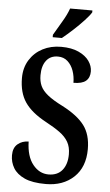

<svg xmlns="http://www.w3.org/2000/svg" viewBox="-62 -971 583 1021"><g transform="rotate(5 229.5 -460.5)"><path d="M222 10Q150 10 108.5 -9Q67 -28 48.5 -59Q30 -90 30 -127Q30 -167 54 -187Q78 -207 112 -207Q114 -128 148.5 -85Q183 -42 232 -42Q280 -42 305.5 -73.5Q331 -105 331 -158Q331 -197 315.5 -224Q300 -251 269.5 -273Q239 -295 194 -319Q116 -361 81.5 -412Q47 -463 47 -541Q47 -596 73 -637.5Q99 -679 142.5 -701.5Q186 -724 241 -724Q297 -724 334.5 -706.5Q372 -689 390.5 -662.5Q409 -636 409 -607Q409 -574 388.5 -556.5Q368 -539 322 -539Q322 -573 311.5 -603Q301 -633 280 -652Q259 -671 228 -671Q188 -671 166 -642.5Q144 -614 144 -564Q144 -532 155 -507.5Q166 -483 194.5 -460Q223 -437 275 -411Q356 -369 392.5 -320.5Q429 -272 429 -194Q429 -98 371.5 -44Q314 10 222 10ZM191 -784Q211 -819 234.5 -858Q258 -897 270 -931H389V-921Q379 -904 353.5 -876.5Q328 -849 297 -820.5Q266 -792 240 -771H191Z"/></g></svg>

Font: Noto Serif Tamil ExtraCondensed SemiBold
Style: Italic
Weight: 600
Width: 2
Italic angle: -12°
Designer: Indian Type Foundry, Tom Grace, and the Monotype Design Team
Foundry: Monotype Imaging Inc.
Version: Version 2.003; ttfautohint (v1.8.4.7-5d5b)